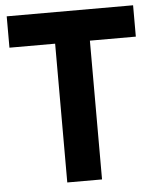

<svg xmlns="http://www.w3.org/2000/svg" viewBox="-51 -743 633 787"><g transform="rotate(-5 265.5 -350.0)"><path d="M6 -571V-700H526V-571H337V0H194V-571Z"/></g></svg>

Font: Jost* Semi
Style: Regular
Weight: 600
Version: Version 3.7